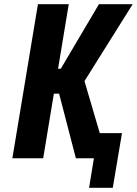

<svg xmlns="http://www.w3.org/2000/svg" viewBox="-20 -755 653 916"><path d="M518 141H405L428 0H342L262 -308H237L186 0H39L161 -735H308L257 -427H270L452 -735H613L383 -368L456 -120H562Z"/></svg>

Font: Iosevka Curly HvExObl
Style: Regular
Weight: 900
Width: 7
Italic angle: -9°
Monospace: yes
Designer: Belleve Invis
Foundry: Belleve Invis
Version: Version 11.1.0; ttfautohint (v1.8.3)